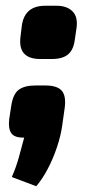

<svg xmlns="http://www.w3.org/2000/svg" viewBox="-20 -482 313 667"><path d="M177 -462Q212 -462 231.5 -443Q251 -424 246 -386L240 -345Q236 -310 217 -293.5Q198 -277 160 -277H120Q42 -277 51 -353L56 -394Q66 -462 137 -462ZM138 -185Q178 -185 194 -167.5Q210 -150 205 -109L196 -45Q191 -10 178 29Q165 68 146.5 103.5Q128 139 106 165L21 133Q36 99 45.5 64.5Q55 30 64 -4Q31 -3 19.5 -19Q8 -35 12 -68L19 -114Q25 -155 45 -170Q65 -185 102 -185Z"/></svg>

Font: Exo 2 Black
Style: Italic
Weight: 900
Italic angle: -8°
Designer: Natanael Gama
Foundry: Natanael Gama
Version: Version 2.010